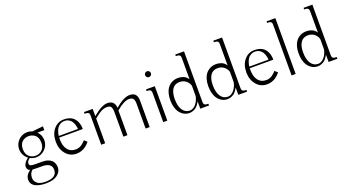

<svg xmlns="http://www.w3.org/2000/svg" viewBox="-60 -1346 3997 2209"><g transform="rotate(-20 1938.5 -241.5)"><path d="M57.6 -273.4Q57.6 -336.9 103 -382.3Q148.4 -427.7 211.9 -427.7Q243.7 -427.7 273.9 -414.6L405.3 -428.7V-381.8H321.8Q366.2 -336.4 366.2 -273.4Q366.2 -210 320.8 -164.6Q275.4 -119.1 211.9 -119.1Q173.3 -119.1 138.7 -137.7Q101.6 -112.8 101.6 -84Q101.6 -62 118.4 -55.4Q135.3 -48.8 180.7 -48.8H257.8Q278.8 -48.8 297.9 -45.9Q316.9 -43 336.9 -34.7Q356.9 -26.4 371.6 -13.2Q386.2 0 395.8 22Q405.3 43.9 405.3 72.3Q405.3 126.5 356.9 163.8Q308.6 201.2 216.8 201.2Q180.2 201.2 149.4 195.8Q118.7 190.4 92 178.2Q65.4 166 50.3 144Q35.2 122.1 35.2 91.8Q35.2 35.2 95.2 -7.3Q59.6 -19.5 59.6 -59.6Q59.6 -77.6 72.5 -97.9Q85.4 -118.2 97.7 -129.2Q109.9 -140.1 121.1 -148.4Q91.8 -169.9 74.7 -202.9Q57.6 -235.8 57.6 -273.4ZM97.7 -259.8Q97.7 -228.5 107.7 -204.3Q117.7 -180.2 134.5 -166.3Q151.4 -152.3 170.9 -145.5Q190.4 -138.7 211.9 -138.7Q256.8 -138.7 290.5 -169.2Q324.2 -199.7 324.2 -259.8Q324.2 -292 313.7 -316.4Q303.2 -340.8 285.9 -353.8Q268.6 -366.7 249.8 -372.8Q231 -378.9 210.9 -378.9Q190.9 -378.9 172.1 -372.8Q153.3 -366.7 136 -353.8Q118.7 -340.8 108.2 -316.4Q97.7 -292 97.7 -259.8ZM176.8 0Q138.7 0 123 -2Q84 29.8 84 85Q84 119.6 104.2 142.3Q124.5 165 152.6 173.3Q180.7 181.6 215.8 181.6Q356.4 181.6 356.4 85Q356.4 43 326.7 21.5Q296.9 0 239.3 0Z M658.2 -420.9Q687 -420.9 710.9 -414.6Q734.9 -408.2 751.5 -398.4Q768.1 -388.7 781 -374.5Q793.9 -360.4 801.5 -346.4Q809.1 -332.5 814.5 -316.4Q819.8 -300.3 821.8 -288.6Q823.7 -276.9 824.7 -264.6Q825.7 -252.4 825.4 -248.5Q825.2 -244.6 825.2 -242.2H537.1Q536.6 -231.9 536.6 -222.2Q536.6 -143.1 568.8 -98.6Q605 -48.8 672.9 -48.8Q692.4 -48.8 712.2 -56.2Q731.9 -63.5 745.1 -72.5Q758.3 -81.5 770.5 -93.3Q782.7 -105 786.4 -109.6Q790 -114.3 792 -117.2L826.2 -86.9L819.8 -78.1Q813.5 -68.8 799.6 -56.2Q785.6 -43.5 767.3 -30.8Q749 -18.1 721.2 -9Q693.4 0 663.1 0Q583.5 0 533.4 -60.5Q483.4 -121.1 483.4 -210.9Q483.4 -303.7 532.7 -362.3Q582 -420.9 658.2 -420.9ZM539.1 -261.7H773.4Q773.4 -270.5 771.7 -283.7Q770 -296.9 762.9 -318.6Q755.9 -340.3 744.4 -357.9Q732.9 -375.5 710.4 -388.4Q688 -401.4 658.2 -401.4Q628.9 -401.4 606.2 -388.2Q583.5 -375 571.5 -357.7Q559.6 -340.3 551.8 -318.4Q543.9 -296.4 541.7 -283.7Q539.6 -271 539.1 -261.7Z M1284.2 -302.7Q1284.2 -302.7 1284.2 0H1234.4V-292Q1234.4 -347.7 1220.9 -366.2Q1207.5 -384.8 1170.9 -384.8Q1149.4 -384.8 1126.2 -377Q1103 -369.1 1080.6 -354.5Q1058.1 -339.8 1043.7 -328.9Q1029.3 -317.9 1011.7 -302.7V0H962.9V-364.3Q962.9 -382.8 951.2 -391.6Q939.5 -400.4 905.3 -400.4V-420.9H1011.7V-332Q1120.6 -425.8 1192.4 -425.8Q1211.9 -425.8 1227.3 -420.7Q1242.7 -415.5 1252 -408.7Q1261.2 -401.9 1268.1 -391.1Q1274.9 -380.4 1277.8 -372.8Q1280.8 -365.2 1282.5 -354.5Q1284.2 -343.8 1284.2 -341.1Q1284.2 -338.4 1284.2 -334Q1390.6 -425.8 1464.8 -425.8Q1492.7 -425.8 1511.7 -417Q1530.8 -408.2 1540 -392.3Q1549.3 -376.5 1553 -359.4Q1556.6 -342.3 1556.6 -320.3V0H1506.8V-302.7Q1506.8 -350.1 1491.9 -367.4Q1477.1 -384.8 1441.4 -384.8Q1379.4 -384.8 1284.2 -302.7Z M1722.7 0V-353.5Q1722.7 -366.7 1721.7 -373Q1720.7 -379.4 1715.6 -387.2Q1710.4 -395 1698.2 -398.2Q1686 -401.4 1665 -401.4V-421.9H1772.5V0ZM1721.2 -553.2Q1710.9 -563.5 1710.9 -578.1Q1710.9 -592.8 1721.2 -603.5Q1731.4 -614.3 1746.1 -614.3Q1760.7 -614.3 1771.5 -603.5Q1782.2 -592.8 1782.2 -578.1Q1782.2 -563.5 1771.5 -553.2Q1760.7 -543 1746.1 -543Q1731.4 -543 1721.2 -553.2Z M2175.8 0V-91.3Q2172.9 -84.5 2170.2 -79.1Q2167.5 -73.7 2155.3 -56.2Q2143.1 -38.6 2129.6 -27.1Q2116.2 -15.6 2093 -5.4Q2069.8 4.9 2043.9 4.9Q2021.5 4.9 2000 -2Q1978.5 -8.8 1957.3 -25.1Q1936 -41.5 1920.2 -65.4Q1904.3 -89.4 1894.5 -126.7Q1884.8 -164.1 1884.8 -210Q1884.8 -256.3 1895.3 -293.5Q1905.8 -330.6 1922.6 -353.8Q1939.5 -377 1962.2 -392.3Q1984.9 -407.7 2007.6 -413.8Q2030.3 -419.9 2053.7 -419.9Q2080.1 -419.9 2102.5 -413.3Q2125 -406.7 2137.7 -398.7Q2150.4 -390.6 2160.2 -379.9Q2169.9 -369.1 2172.4 -365Q2174.8 -360.8 2175.8 -358.4V-616.2Q2175.8 -629.4 2174.8 -635.7Q2173.8 -642.1 2168.7 -649.9Q2163.6 -657.7 2151.4 -660.9Q2139.2 -664.1 2118.2 -664.1V-683.6H2225.6V-69.3Q2225.6 -56.2 2226.6 -49.8Q2227.5 -43.5 2232.7 -35.6Q2237.8 -27.8 2250 -24.7Q2262.2 -21.5 2283.2 -21.5V0ZM2057.6 -370.1Q1996.6 -370.1 1967 -325.7Q1937.5 -281.2 1937.5 -204.1Q1937.5 -116.2 1969.7 -68.4Q2002 -20.5 2056.6 -20.5Q2083 -20.5 2106.7 -37.1Q2130.4 -53.7 2144.8 -77.1Q2159.2 -100.6 2167.5 -123.8Q2175.8 -147 2175.8 -162.1V-275.4Q2175.8 -286.6 2168 -302Q2160.2 -317.4 2146.2 -333Q2132.3 -348.6 2108.6 -359.4Q2085 -370.1 2057.6 -370.1Z M2641.6 0V-91.3Q2638.7 -84.5 2636 -79.1Q2633.3 -73.7 2621.1 -56.2Q2608.9 -38.6 2595.5 -27.1Q2582 -15.6 2558.8 -5.4Q2535.6 4.9 2509.8 4.9Q2487.3 4.9 2465.8 -2Q2444.3 -8.8 2423.1 -25.1Q2401.9 -41.5 2386 -65.4Q2370.1 -89.4 2360.4 -126.7Q2350.6 -164.1 2350.6 -210Q2350.6 -256.3 2361.1 -293.5Q2371.6 -330.6 2388.4 -353.8Q2405.3 -377 2428 -392.3Q2450.7 -407.7 2473.4 -413.8Q2496.1 -419.9 2519.5 -419.9Q2545.9 -419.9 2568.4 -413.3Q2590.8 -406.7 2603.5 -398.7Q2616.2 -390.6 2626 -379.9Q2635.7 -369.1 2638.2 -365Q2640.6 -360.8 2641.6 -358.4V-616.2Q2641.6 -629.4 2640.6 -635.7Q2639.6 -642.1 2634.5 -649.9Q2629.4 -657.7 2617.2 -660.9Q2605 -664.1 2584 -664.1V-683.6H2691.4V-69.3Q2691.4 -56.2 2692.4 -49.8Q2693.4 -43.5 2698.5 -35.6Q2703.6 -27.8 2715.8 -24.7Q2728 -21.5 2749 -21.5V0ZM2523.4 -370.1Q2462.4 -370.1 2432.9 -325.7Q2403.3 -281.2 2403.3 -204.1Q2403.3 -116.2 2435.5 -68.4Q2467.8 -20.5 2522.5 -20.5Q2548.8 -20.5 2572.5 -37.1Q2596.2 -53.7 2610.6 -77.1Q2625 -100.6 2633.3 -123.8Q2641.6 -147 2641.6 -162.1V-275.4Q2641.6 -286.6 2633.8 -302Q2626 -317.4 2612.1 -333Q2598.1 -348.6 2574.5 -359.4Q2550.8 -370.1 2523.4 -370.1Z M2991.2 -420.9Q3020 -420.9 3043.9 -414.6Q3067.9 -408.2 3084.5 -398.4Q3101.1 -388.7 3114 -374.5Q3127 -360.4 3134.5 -346.4Q3142.1 -332.5 3147.5 -316.4Q3152.8 -300.3 3154.8 -288.6Q3156.7 -276.9 3157.7 -264.6Q3158.7 -252.4 3158.4 -248.5Q3158.2 -244.6 3158.2 -242.2H2870.1Q2869.6 -231.9 2869.6 -222.2Q2869.6 -143.1 2901.9 -98.6Q2938 -48.8 3005.9 -48.8Q3025.4 -48.8 3045.2 -56.2Q3064.9 -63.5 3078.1 -72.5Q3091.3 -81.5 3103.5 -93.3Q3115.7 -105 3119.4 -109.6Q3123 -114.3 3125 -117.2L3159.2 -86.9L3152.8 -78.1Q3146.5 -68.8 3132.6 -56.2Q3118.7 -43.5 3100.3 -30.8Q3082 -18.1 3054.2 -9Q3026.4 0 2996.1 0Q2916.5 0 2866.5 -60.5Q2816.4 -121.1 2816.4 -210.9Q2816.4 -303.7 2865.7 -362.3Q2915 -420.9 2991.2 -420.9ZM2872.1 -261.7H3106.4Q3106.4 -270.5 3104.7 -283.7Q3103 -296.9 3095.9 -318.6Q3088.9 -340.3 3077.4 -357.9Q3065.9 -375.5 3043.5 -388.4Q3021 -401.4 2991.2 -401.4Q2961.9 -401.4 2939.2 -388.2Q2916.5 -375 2904.5 -357.7Q2892.6 -340.3 2884.8 -318.4Q2877 -296.4 2874.8 -283.7Q2872.6 -271 2872.1 -261.7Z M3293.9 0V-616.2Q3293.9 -629.4 3293 -635.7Q3292 -642.1 3286.9 -649.9Q3281.7 -657.7 3269.5 -660.9Q3257.3 -664.1 3236.3 -664.1V-683.6H3343.8V0Z M3747.1 0V-91.3Q3744.1 -84.5 3741.5 -79.1Q3738.8 -73.7 3726.6 -56.2Q3714.4 -38.6 3700.9 -27.1Q3687.5 -15.6 3664.3 -5.4Q3641.1 4.9 3615.2 4.9Q3592.8 4.9 3571.3 -2Q3549.8 -8.8 3528.6 -25.1Q3507.3 -41.5 3491.5 -65.4Q3475.6 -89.4 3465.8 -126.7Q3456.1 -164.1 3456.1 -210Q3456.1 -256.3 3466.6 -293.5Q3477.1 -330.6 3493.9 -353.8Q3510.7 -377 3533.4 -392.3Q3556.2 -407.7 3578.9 -413.8Q3601.6 -419.9 3625 -419.9Q3651.4 -419.9 3673.8 -413.3Q3696.3 -406.7 3709 -398.7Q3721.7 -390.6 3731.4 -379.9Q3741.2 -369.1 3743.7 -365Q3746.1 -360.8 3747.1 -358.4V-616.2Q3747.1 -629.4 3746.1 -635.7Q3745.1 -642.1 3740 -649.9Q3734.9 -657.7 3722.7 -660.9Q3710.4 -664.1 3689.5 -664.1V-683.6H3796.9V-69.3Q3796.9 -56.2 3797.9 -49.8Q3798.8 -43.5 3804 -35.6Q3809.1 -27.8 3821.3 -24.7Q3833.5 -21.5 3854.5 -21.5V0ZM3628.9 -370.1Q3567.9 -370.1 3538.3 -325.7Q3508.8 -281.2 3508.8 -204.1Q3508.8 -116.2 3541 -68.4Q3573.2 -20.5 3627.9 -20.5Q3654.3 -20.5 3678 -37.1Q3701.7 -53.7 3716.1 -77.1Q3730.5 -100.6 3738.8 -123.8Q3747.1 -147 3747.1 -162.1V-275.4Q3747.1 -286.6 3739.3 -302Q3731.4 -317.4 3717.5 -333Q3703.6 -348.6 3679.9 -359.4Q3656.2 -370.1 3628.9 -370.1Z"/></g></svg>

Font: Buda
Style: light
Weight: 400
Version: Version 1.002